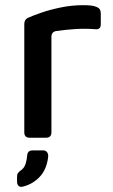

<svg xmlns="http://www.w3.org/2000/svg" viewBox="-20 -533 439 743"><path d="M95 0Q74 0 74 -21V-440Q74 -457 88 -464Q108 -473 141.5 -484.5Q175 -496 217 -504.5Q259 -513 302 -513Q320 -513 332.5 -511.5Q345 -510 354 -506Q370 -500 370 -482V-439Q370 -417 348 -420Q309 -423 271 -420.5Q233 -418 198 -413Q179 -410 179 -390V-21Q179 0 158 0ZM69 189Q58 192 52 186.5Q46 181 46 170V150Q46 141 50 136Q54 131 61 126Q74 117 79 101Q84 85 85 70Q86 49 106 49H147Q157 49 162.5 56.5Q168 64 166 77Q160 124 133 152Q106 180 69 189Z"/></svg>

Font: Pitagon Sans Medium
Style: Regular
Weight: 500
Designer: Travis Tran
Foundry: Pitagon
Version: Version 1.001; ttfautohint (v1.8.4.7-5d5b);gftools[0.9.26]